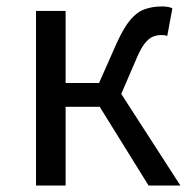

<svg xmlns="http://www.w3.org/2000/svg" viewBox="-20 -577 596 597"><path d="M92 0V-543H184V-319H288L342 -441Q364 -490 385 -515Q406 -540 430.5 -548.5Q455 -557 484 -557Q493 -557 502 -555.5Q511 -554 516 -551L500 -465Q496 -467 492 -467.5Q488 -468 482 -468Q468 -468 455.5 -463Q443 -458 430.5 -442.5Q418 -427 404 -394L357 -285L541 0H442L290 -245H184V0Z"/></svg>

Font: Noto Sans TC
Style: Regular
Weight: 400
Designer: Ryoko NISHIZUKA  (kana, bopomofo & ideographs); Paul D. Hunt (Latin, Greek & Cyrillic); Sandoll Communications , Soo-you
Foundry: Adobe
Version: Version 2.004-H2;hotconv 1.0.118;makeotfexe 2.5.65603